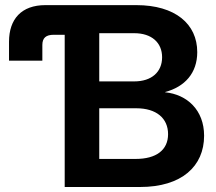

<svg xmlns="http://www.w3.org/2000/svg" viewBox="-20 -748 865 768"><path d="M238.8 0H540C707 0 796.4 -83 796.4 -205.1C796.4 -308.1 728 -370.1 640.6 -378.9V-379.9C719.2 -400.9 769 -455.6 769 -539.6C769 -652.3 680.7 -727.5 525.4 -727.5H161.6C65.9 -727.5 16.1 -671.9 16.1 -581.1V-505.4H149.4V-567.9C149.4 -596.2 163.6 -608.9 195.3 -608.9H238.8ZM522.9 -112.3H377V-314.9H525.4C605.5 -314.9 652.3 -274.9 652.3 -211.4C652.3 -147.9 605 -112.3 522.9 -112.3ZM517.1 -422.4H377V-615.2H517.1C586.4 -615.2 628.4 -577.6 628.4 -519C628.4 -460 586.4 -422.4 517.1 -422.4Z"/></svg>

Font: Raveo Display Display SemiBold
Style: Regular
Weight: 600
Designer: Jakub Foglar, Rasmus Andersson (Inter)
Foundry: Jakubfoglar.com
Version: Version 1.100;Glyphs 3.2.3 (3260)